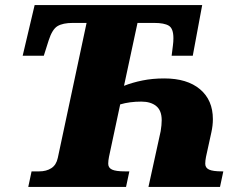

<svg xmlns="http://www.w3.org/2000/svg" viewBox="-20 -734 964 754"><path d="M91 0 104 -61H134Q162 -61 181.5 -73.5Q201 -86 207 -114L320 -644H266Q227 -644 206 -631.5Q185 -619 171 -575L152 -515H69L116 -714H774L737 -515H654L659 -555Q660 -561 660.5 -569.5Q661 -578 661 -584Q661 -622 643 -633Q625 -644 585 -644H520L467 -397Q500 -410 539.5 -418Q579 -426 625 -426Q715 -426 765.5 -383.5Q816 -341 816 -266Q816 -241 810 -214L789 -118Q786 -103 786 -91Q786 -75 801 -68Q816 -61 852 -61H857L844 0H563L611 -219Q613 -231 614 -242Q615 -253 615 -262Q615 -300 593.5 -317.5Q572 -335 535 -335Q489 -335 452 -324L408 -118Q405 -103 405 -91Q405 -75 420 -68Q435 -61 471 -61H488L475 0Z"/></svg>

Font: Noto Serif Black
Style: Italic
Weight: 900
Italic angle: -12°
Designer: Monotype Design Team
Foundry: Monotype Imaging Inc.
Version: Version 2.013